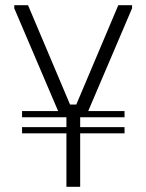

<svg xmlns="http://www.w3.org/2000/svg" viewBox="-20 -720 564 740"><path d="M35 -700H88L250 -317H274L436 -700H489V-688L320 -292H460V-268H289V-230H460V-206H289V0H236V-206H65V-230H236V-268H65V-292H204L35 -688Z"/></svg>

Font: Phudu Light Light
Style: Regular
Weight: 300
Version: Version 1.005;gftools[0.9.23]